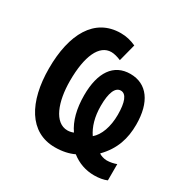

<svg xmlns="http://www.w3.org/2000/svg" viewBox="-138 -670 794 818"><g transform="rotate(30 259.0 -261.0)"><path d="M228 -552C99 -552 37 -437 37 -269C37 -105 101 10 226 10C263 10 294 3 319 -9C352 17 390 30 431 30C455 30 477 26 493 19V-61C480 -56 462 -52 446 -52C432 -52 414 -58 407 -64C461 -119 479 -179 479 -247C479 -357 432 -422 350 -422C268 -422 224 -357 224 -245C224 -179 238 -125 266 -85C259 -82 248 -79 237 -79C173 -79 141 -165 141 -268C141 -389 174 -462 233 -462C247 -462 265 -457 281 -450L303 -535C279 -546 255 -552 228 -552ZM350 -340C377 -340 390 -305 390 -244C390 -185 372 -136 343 -112C321 -144 308 -187 308 -241C308 -306 323 -340 350 -340Z"/></g></svg>

Font: Noto Sans Display Condensed Medium
Style: Regular
Weight: 500
Width: 3
Designer: Monotype Design Team
Foundry: Monotype Imaging Inc.
Version: Version 1.900